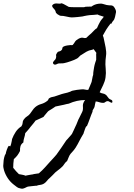

<svg xmlns="http://www.w3.org/2000/svg" viewBox="-350 -523 826 1184"><path d="M359.4 -418.9Q355.5 -402.3 349.1 -396Q342.8 -389.6 335.9 -376L332 -377.9Q324.2 -368.2 317.9 -359.4Q311.5 -350.6 304.7 -339.8Q298.8 -331.1 294.4 -321.8Q290 -312.5 284.2 -303.7Q289.1 -293 291 -280.3Q293 -267.6 295.9 -256.8Q298.8 -243.2 301.3 -230.5Q303.7 -217.8 304.7 -204.1Q305.7 -190.4 303.7 -178.2Q301.8 -166 300.8 -152.3Q298.8 -126 301.8 -99.1Q304.7 -72.3 300.8 -45.9Q297.9 -23.4 286.1 1.5Q274.4 26.4 264.6 45.9Q272.5 51.8 283.2 53.2Q293.9 54.7 302.7 61.5Q308.6 66.4 312.5 72.8Q316.4 79.1 321.3 84Q326.2 88.9 335.4 92.3Q344.7 95.7 342.8 106.4Q341.8 111.3 338.9 110.8Q335.9 110.4 332 108.4Q328.1 106.4 323.2 103.5Q318.4 100.6 314.5 100.6Q309.6 100.6 306.2 102.1Q302.7 103.5 299.8 106Q296.9 108.4 293.9 109.9Q291 111.3 285.2 111.3Q273.4 111.3 262.7 107.4Q252 103.5 240.2 102.5Q237.3 110.4 236.3 118.2Q235.4 126 233.4 133.8Q231.4 141.6 226.6 148.4Q221.7 155.3 219.7 163.1H221.7Q211.9 185.5 203.6 209.5Q195.3 233.4 185.5 255.9L182.6 254.9Q177.7 262.7 174.8 271Q171.9 279.3 168.9 288.1Q167 291 166.5 294.9Q166 298.8 165 300.8Q158.2 311.5 152.3 322.3Q146.5 333 140.6 343.8Q134.8 355.5 128.9 366.2Q123 377 116.2 387.7Q111.3 395.5 106 401.9Q100.6 408.2 94.7 415Q92.8 418 89.8 420.4Q86.9 422.9 85 425.8Q78.1 434.6 73.2 447.3Q68.4 460 63.5 470.7Q62.5 470.7 62.5 471.2Q62.5 471.7 61.5 471.7Q51.8 479.5 45.4 490.2Q39.1 501 29.3 508.8Q21.5 516.6 9.3 525.4Q-2.9 534.2 -8.8 540Q-16.6 548.8 -25.4 557.1Q-34.2 565.4 -43 574.2Q-53.7 583 -60.5 592.3Q-67.4 601.6 -79.1 609.4Q-90.8 616.2 -102.5 617.2Q-114.3 618.2 -126 623L-127 622.1Q-138.7 624 -149.9 624.5Q-161.1 625 -172.9 627Q-180.7 627.9 -186 630.9Q-191.4 633.8 -196.8 636.2Q-202.1 638.7 -208 640.1Q-213.9 641.6 -221.7 639.6Q-238.3 636.7 -245.1 630.9Q-252 625 -265.6 615.2Q-287.1 598.6 -302.2 575.7Q-317.4 552.7 -325.2 527.3Q-330.1 508.8 -330.1 500.5Q-330.1 492.2 -328.1 473.6Q-328.1 464.8 -324.2 448.2Q-320.3 431.6 -314.5 424.8Q-314.5 421.9 -312.5 414.6Q-310.5 407.2 -307.6 399.4Q-304.7 391.6 -301.8 385.3Q-298.8 378.9 -296.9 377Q-294.9 376 -291.5 377.4Q-288.1 378.9 -287.1 379.9Q-283.2 372.1 -281.2 363.3Q-279.3 354.5 -277.3 345.7Q-276.4 342.8 -276.4 339.4Q-276.4 335.9 -275.4 334Q-266.6 310.5 -252.9 290Q-239.3 269.5 -217.8 255.9Q-210 243.2 -210 232.4Q-210 221.7 -200.2 210Q-192.4 200.2 -182.6 194.3Q-172.9 188.5 -165 178.7Q-156.2 168 -149.9 157.7Q-143.6 147.5 -132.8 137.7Q-116.2 124 -96.7 118.7Q-77.1 113.3 -60.5 100.6Q-52.7 95.7 -51.3 89.4Q-49.8 83 -40 79.1Q-34.2 76.2 -27.8 75.2Q-21.5 74.2 -14.6 72.3Q2 67.4 16.1 62Q30.3 56.6 46.9 52.7Q56.6 50.8 65.4 48.3Q74.2 45.9 84 42Q86.9 40 90.3 38.6Q93.8 37.1 97.7 36.1Q111.3 33.2 124 31.2Q136.7 29.3 150.4 28.3Q163.1 26.4 173.8 29.3Q184.6 32.2 194.3 31.2Q199.2 18.6 205.1 6.3Q210.9 -5.9 214.8 -17.6Q217.8 -28.3 219.2 -39.6Q220.7 -50.8 224.6 -61.5Q224.6 -73.2 226.6 -85.4Q228.5 -97.7 230.5 -109.4Q231.4 -116.2 233.4 -123Q235.4 -129.9 237.3 -136.7L243.2 -154.3Q244.1 -164.1 243.2 -175.8Q242.2 -187.5 244.1 -197.3Q240.2 -203.1 235.8 -208.5Q231.4 -213.9 227.5 -219.7Q219.7 -215.8 209 -213.9Q198.2 -211.9 191.4 -208Q189.5 -208 183.1 -204.1Q176.8 -200.2 168.9 -195.3Q161.1 -190.4 154.3 -186Q147.5 -181.6 145.5 -180.7Q139.6 -175.8 135.7 -170.9Q131.8 -166 125 -162.1Q118.2 -158.2 107.9 -153.8Q97.7 -149.4 85.9 -145.5Q74.2 -141.6 63.5 -138.2Q52.7 -134.8 45.9 -133.8Q37.1 -131.8 29.3 -132.3Q21.5 -132.8 13.7 -131.8Q8.8 -131.8 4.4 -129.4Q0 -127 -4.4 -125.5Q-8.8 -124 -13.2 -124.5Q-17.6 -125 -21.5 -129.9Q-24.4 -134.8 -22.9 -138.7Q-21.5 -142.6 -18.1 -146.5Q-14.6 -150.4 -11.2 -153.8Q-7.8 -157.2 -5.9 -162.1Q-2 -172.9 -3.9 -179.7Q-5.9 -186.5 2 -197.3Q6.8 -205.1 13.2 -205.6Q19.5 -206.1 26.4 -210.9Q34.2 -216.8 34.2 -224.6Q34.2 -232.4 44.9 -237.3Q54.7 -241.2 64.5 -242.7Q74.2 -244.1 85 -245.1Q87.9 -245.1 91.3 -244.6Q94.7 -244.1 97.7 -245.1Q107.4 -255.9 112.3 -265.1Q117.2 -274.4 134.8 -284.2Q151.4 -293 162.1 -290Q172.9 -287.1 181.6 -289.1Q189.5 -296.9 197.8 -304.2Q206.1 -311.5 214.8 -319.3Q222.7 -327.1 230.5 -335.4Q238.3 -343.8 248 -349.6Q252 -360.4 257.3 -370.1Q262.7 -379.9 267.6 -389.6Q272.5 -398.4 278.8 -405.3Q285.2 -412.1 290 -419.9Q280.3 -423.8 270 -426.3Q259.8 -428.7 252 -433.6Q239.3 -431.6 227.5 -431.2Q215.8 -430.7 203.1 -429.7Q185.5 -427.7 168 -423.8Q165 -422.9 160.6 -421.9Q156.2 -420.9 153.3 -420.9Q140.6 -418.9 128.4 -418Q116.2 -417 103.5 -416Q88.9 -415 78.6 -417Q68.4 -418.9 54.7 -421.9Q38.1 -425.8 28.3 -425.3Q18.6 -424.8 3.9 -435.5Q-5.9 -443.4 -6.3 -448.7Q-6.8 -454.1 -11.7 -461.9Q-13.7 -464.8 -17.6 -468.8Q-21.5 -472.7 -24.4 -476.6Q-27.3 -480.5 -28.3 -484.4Q-29.3 -488.3 -26.4 -492.2Q-19.5 -499 -12.7 -500.5Q-5.9 -502 1 -501.5Q7.8 -501 15.1 -500.5Q22.5 -500 30.3 -502.9Q42 -499 55.7 -490.7Q69.3 -482.4 74.2 -480.5Q76.2 -479.5 89.4 -479Q102.5 -478.5 118.7 -478.5Q134.8 -478.5 148.9 -478.5Q163.1 -478.5 168 -478.5Q176.8 -482.4 189.9 -481.9Q203.1 -481.4 213.9 -482.4Q233.4 -497.1 258.8 -500Q276.4 -502 283.7 -499Q291 -496.1 307.6 -492.2Q316.4 -490.2 323.2 -490.2Q330.1 -490.2 335.9 -489.7Q341.8 -489.3 347.2 -485.8Q352.5 -482.4 357.4 -473.6Q367.2 -457 365.2 -446.8Q363.3 -436.5 359.4 -418.9ZM174.8 93.8Q124 93.8 74.2 116.2Q66.4 117.2 59.1 119.1Q51.8 121.1 43.9 123L-7.8 133.8Q-18.6 141.6 -28.3 147.5Q-36.1 152.3 -43.5 156.7Q-50.8 161.1 -51.8 162.1Q-52.7 162.1 -57.1 167.5Q-61.5 172.9 -66.4 178.7Q-71.3 184.6 -76.2 190.4Q-81.1 196.3 -82 198.2Q-94.7 204.1 -106.4 209.5Q-118.2 214.8 -130.9 220.7Q-132.8 223.6 -137.2 229.5Q-141.6 235.4 -147 241.7Q-152.3 248 -156.7 253.4Q-161.1 258.8 -162.1 259.8Q-163.1 261.7 -167.5 267.1Q-171.9 272.5 -176.8 278.3Q-181.6 284.2 -187 290Q-192.4 295.9 -194.3 297.9Q-196.3 313.5 -200.7 326.7Q-205.1 339.8 -206.1 355.5Q-219.7 365.2 -223.6 378.4Q-227.5 391.6 -226.6 408.2Q-234.4 423.8 -242.7 435.1Q-251 446.3 -264.6 458Q-266.6 471.7 -267.6 484.9Q-268.6 498 -268.6 511.7Q-260.7 522.5 -251.5 532.2Q-242.2 542 -233.4 550.8Q-223.6 552.7 -212.4 554.7Q-201.2 556.6 -192.4 560.5Q-190.4 559.6 -184.6 558.6Q-178.7 557.6 -171.4 556.2Q-164.1 554.7 -157.7 553.7Q-151.4 552.7 -149.4 552.7Q-140.6 549.8 -129.9 548.8Q-119.1 547.9 -110.4 545.9Q-90.8 529.3 -73.2 509.8Q-55.7 490.2 -38.1 470.7Q-29.3 460.9 -20 451.2Q-10.7 441.4 -2 430.7Q5.9 419.9 13.2 409.2Q20.5 398.4 28.3 387.7Q36.1 377 43.5 365.2Q50.8 353.5 58.6 342.8Q60.5 340.8 65.9 335Q71.3 329.1 77.1 322.3Q83 315.4 87.9 310.1Q92.8 304.7 93.8 302.7Q99.6 291 105 279.3Q110.4 267.6 116.2 254.9Q118.2 252 121.1 244.6Q124 237.3 127.4 229Q130.9 220.7 133.3 214.4Q135.7 208 137.7 206.1Q141.6 196.3 149.9 181.2Q158.2 166 160.2 158.2Q162.1 148.4 161.6 141.6Q161.1 134.8 161.1 128.4Q161.1 122.1 163.6 113.8Q166 105.5 174.8 93.8Z"/></svg>

Font: Homemade Apple
Style: Regular
Weight: 400
Version: Version 1.001